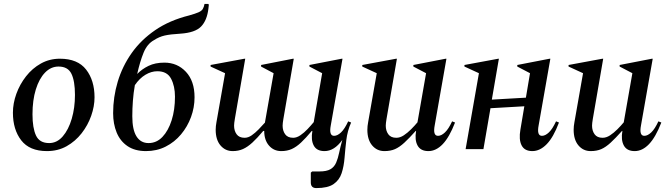

<svg xmlns="http://www.w3.org/2000/svg" viewBox="-20 -762 3412 981"><path d="M220 10Q131 10 88.5 -45Q46 -100 46 -186Q46 -234 63.5 -282.5Q81 -331 113 -372Q145 -413 189 -437.5Q233 -462 286 -462Q377 -462 420 -406.5Q463 -351 463 -265Q463 -219 446 -170.5Q429 -122 397 -81Q365 -40 320.5 -15Q276 10 220 10ZM231 -31Q271 -31 300.5 -65Q330 -99 346.5 -155Q363 -211 363 -277Q363 -348 345 -385Q327 -422 279 -422Q240 -422 210 -391Q180 -360 163 -305Q146 -250 146 -178Q146 -108 164 -69.5Q182 -31 231 -31Z M1025 -742H1044L1047 -738L1045 -719Q1038 -658 1007.5 -626.5Q977 -595 902 -590Q850 -587 821.5 -580.5Q793 -574 767 -557Q732 -538 713.5 -492.5Q695 -447 681 -384Q705 -409 739 -425.5Q773 -442 820 -442Q886 -442 930 -395Q974 -348 974 -265Q974 -213 956 -164Q938 -115 905 -75.5Q872 -36 826.5 -13Q781 10 726 10Q669 10 631.5 -15.5Q594 -41 576 -85Q558 -129 558 -184Q558 -266 581.5 -344.5Q605 -423 652.5 -490.5Q700 -558 773 -608Q846 -658 946 -683Q978 -692 994 -699Q1010 -706 1016 -716Q1022 -726 1025 -742ZM656 -168Q656 -99 677.5 -65Q699 -31 739 -31Q780 -31 810 -62.5Q840 -94 857 -147.5Q874 -201 874 -268Q874 -322 854 -360Q834 -398 784 -398Q753 -398 723 -380Q693 -362 669 -327Q662 -287 659 -247Q656 -207 656 -168Z M1169 10Q1131 10 1106.5 -19Q1082 -48 1082 -99Q1082 -108 1083 -118Q1084 -128 1086 -138L1130 -388L1056 -422V-430L1229 -462H1233L1180 -155Q1176 -131 1176 -120Q1176 -94 1189 -76Q1202 -58 1230 -58Q1248 -58 1266 -70.5Q1284 -83 1301.5 -101Q1319 -119 1334 -136V-138L1378 -388L1314 -422V-430L1477 -462H1481L1428 -155Q1424 -131 1424 -120Q1424 -94 1437 -76Q1450 -58 1478 -58Q1496 -58 1515 -71Q1534 -84 1551.5 -102.5Q1569 -121 1583 -138L1626 -388L1561 -422V-430L1726 -462H1730L1670 -121Q1660 -68 1687 -68Q1704 -68 1722.5 -85.5Q1741 -103 1759 -142L1774 -136Q1755 -93 1749.5 -46.5Q1744 0 1740.5 44Q1737 88 1725.5 123Q1714 158 1684.5 178.5Q1655 199 1596 199Q1568 199 1568 170V120L1575 114H1612Q1649 114 1668.5 102.5Q1688 91 1697.5 69Q1707 47 1713 17.5Q1719 -12 1729 -47Q1688 10 1638 10Q1598 10 1583 -18.5Q1568 -47 1576 -93H1573Q1542 -56 1518 -33.5Q1494 -11 1470.5 -0.5Q1447 10 1417 10Q1379 10 1354.5 -18Q1330 -46 1330 -93H1325Q1294 -56 1269.5 -33.5Q1245 -11 1221.5 -0.5Q1198 10 1169 10Z M1944 10Q1906 10 1881.5 -19Q1857 -48 1857 -99Q1857 -108 1858 -118Q1859 -128 1861 -138L1905 -388L1831 -422V-430L2004 -462H2008L1955 -155Q1951 -131 1951 -120Q1951 -94 1964 -76Q1977 -58 2005 -58Q2024 -58 2043 -70.5Q2062 -83 2080.5 -101.5Q2099 -120 2113 -137L2157 -388L2092 -422V-430L2257 -462H2261L2201 -121Q2191 -68 2218 -68Q2235 -68 2253.5 -85.5Q2272 -103 2290 -142L2305 -136Q2276 -61 2242 -25.5Q2208 10 2169 10Q2129 10 2113.5 -18.5Q2098 -47 2106 -93H2104Q2071 -56 2046 -33Q2021 -10 1998 0Q1975 10 1944 10Z M2359 0 2427 -388 2353 -422V-430L2526 -462H2529L2493 -253L2667 -263L2688 -388L2623 -422V-430L2788 -462H2792L2732 -121Q2722 -68 2749 -68Q2766 -68 2784.5 -85.5Q2803 -103 2821 -142L2836 -136Q2808 -61 2773.5 -25.5Q2739 10 2700 10Q2660 10 2645 -19.5Q2630 -49 2639 -100L2659 -219L2486 -209L2450 0Z M2998 10Q2960 10 2935.5 -19Q2911 -48 2911 -99Q2911 -108 2912 -118Q2913 -128 2915 -138L2959 -388L2885 -422V-430L3058 -462H3062L3009 -155Q3005 -131 3005 -120Q3005 -94 3018 -76Q3031 -58 3059 -58Q3078 -58 3097 -70.5Q3116 -83 3134.5 -101.5Q3153 -120 3167 -137L3211 -388L3146 -422V-430L3311 -462H3315L3255 -121Q3245 -68 3272 -68Q3289 -68 3307.5 -85.5Q3326 -103 3344 -142L3359 -136Q3330 -61 3296 -25.5Q3262 10 3223 10Q3183 10 3167.5 -18.5Q3152 -47 3160 -93H3158Q3125 -56 3100 -33Q3075 -10 3052 0Q3029 10 2998 10Z"/></svg>

Font: Spectral Medium
Style: Italic
Weight: 500
Italic angle: -10°
Designer: Jean-Baptiste Levee
Foundry: Production Type
Version: Version 2.001